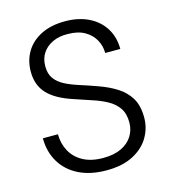

<svg xmlns="http://www.w3.org/2000/svg" viewBox="-108 -799 797 898"><g transform="rotate(-15 290.0 -350.0)"><path d="M298 12Q220 12 164 -16Q108 -44 78 -94.5Q48 -145 48 -210H121Q121 -166 140.5 -129Q160 -92 199.5 -70Q239 -48 298 -48Q350 -48 385.5 -65Q421 -82 439.5 -111.5Q458 -141 458 -177Q458 -220 439.5 -247Q421 -274 389.5 -291.5Q358 -309 317.5 -322Q277 -335 234 -350Q151 -377 112.5 -418.5Q74 -460 74 -525Q74 -579 99.5 -621.5Q125 -664 173.5 -688Q222 -712 289 -712Q354 -712 403 -688Q452 -664 479 -620.5Q506 -577 506 -520H433Q433 -554 416.5 -584Q400 -614 367.5 -632.5Q335 -651 286 -651Q244 -652 212.5 -637Q181 -622 163.5 -595.5Q146 -569 146 -532Q146 -495 163 -472Q180 -449 209 -434Q238 -419 277.5 -406.5Q317 -394 364 -377Q412 -360 449.5 -336Q487 -312 509 -275.5Q531 -239 531 -181Q531 -131 505.5 -87Q480 -43 428 -15.5Q376 12 298 12Z"/></g></svg>

Font: DM Sans 12pt Light
Style: Regular
Weight: 300
Version: Version 4.004;gftools[0.9.30]